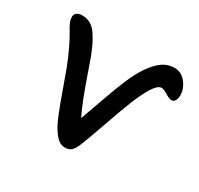

<svg xmlns="http://www.w3.org/2000/svg" viewBox="-116 -600 818 791"><g transform="rotate(30 293.5 -204.5)"><path d="M215.8 5.9Q202.1 -15.1 186.8 -52.7Q171.4 -90.3 149.9 -151.4Q128.4 -212.4 119.1 -236.8Q100.6 -284.7 82.3 -321.8Q64 -358.9 54.2 -374Q44.4 -389.2 38.3 -403.3Q32.2 -417.5 32.2 -431.2Q32.2 -442.4 41.3 -449.7Q50.3 -457 66.9 -457Q88.9 -457 106.4 -447.3Q124 -437.5 138.2 -416.3Q152.3 -395 160.4 -378.2Q168.5 -361.3 181.2 -330.1Q189.9 -306.6 208 -254.4Q226.1 -202.1 241.9 -161.4Q257.8 -120.6 273.9 -87.9Q285.2 -117.7 311.5 -192.9Q337.9 -268.1 356 -310.1Q374 -352.1 396 -386.2Q422.4 -424.3 447.8 -442.1Q473.1 -460 503.9 -460Q537.1 -460 559.1 -432.1Q581.1 -404.3 581.1 -373Q581.1 -359.4 575.4 -348.6Q569.8 -337.9 559.1 -337.9Q547.9 -337.9 528.8 -349.9Q509.8 -361.8 499 -361.8Q481.9 -361.8 461.9 -331.1Q440.4 -297.4 418.9 -243.4Q397.5 -189.5 371.1 -113Q344.7 -36.6 327.1 6.8Q316.9 31.7 305.7 41.3Q294.4 50.8 276.9 50.8Q259.3 50.8 245.6 40.5Q231.9 30.3 215.8 5.9Z"/></g></svg>

Font: Shantell Sans Bouncy
Style: Regular
Weight: 400
Designer: Stephen Nixon, Anya Danilova, Shantell Martin
Foundry: Arrow Type
Version: Version 1.006;[9816181b4]